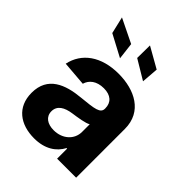

<svg xmlns="http://www.w3.org/2000/svg" viewBox="-222 -895 1024 1024"><g transform="rotate(45 290.0 -383.0)"><path d="M215.9 10.3C296.5 10.3 348.7 -24.9 375.4 -75.6H379.6V0H523.1V-367.9C523.1 -497.9 413 -552.6 291.5 -552.6C160.9 -552.6 74.9 -490.1 54 -390.6L193.9 -379.3C204.2 -415.5 236.5 -442.1 290.8 -442.1C342.3 -442.1 371.8 -416.2 371.8 -371.4V-369.3C371.8 -334.2 334.5 -329.5 239.7 -320.3C131.7 -310.4 34.8 -274.1 34.8 -152.3C34.8 -44.4 111.9 10.3 215.9 10.3ZM259.2 -94.1C212.7 -94.1 179.3 -115.8 179.3 -157.3C179.3 -199.9 214.5 -220.9 267.8 -228.3C300.8 -233 354.8 -240.8 372.9 -252.8V-195C372.9 -137.8 325.6 -94.1 259.2 -94.1ZM238.3 -615.8 226.9 -711.3 91.6 -777.3 114 -681.8ZM411.9 -615.8 419.4 -711.3 302.9 -777.3 301.8 -681.8Z"/></g></svg>

Font: Karasuma Gothic
Style: Bold
Weight: 700
Designer: Rasmus Andersson / Ryoko Nishizuka
Foundry: Genbu
Version: Version 1.00